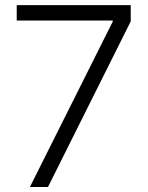

<svg xmlns="http://www.w3.org/2000/svg" viewBox="-20 -748 590 768"><path d="M99.6 0 431.2 -662.1V-666H46.9V-727.5H502.9V-662.6L171.9 0Z"/></svg>

Font: Inter 18pt Light
Style: Regular
Weight: 300
Designer: Rasmus Andersson
Foundry: rsms
Version: Version 4.001;git-66647c0bb